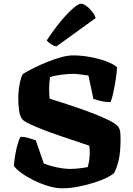

<svg xmlns="http://www.w3.org/2000/svg" viewBox="-20 -1020 721 1040"><path d="M317 0Q283 0 242.5 -12Q202 -24 163.5 -43Q125 -62 96 -83Q67 -104 55 -122Q57 -149 62.5 -181Q68 -213 76 -240.5Q84 -268 91 -279Q113 -279 136.5 -272Q160 -265 174 -260L217 -135Q244 -123 286 -114Q328 -105 362 -105Q375 -105 393 -106.5Q411 -108 428.5 -110.5Q446 -113 455 -115Q460 -131 463 -152Q466 -173 466 -192Q466 -200 465.5 -212Q465 -224 463 -231Q437 -240 395 -254Q353 -268 305.5 -284Q258 -300 214.5 -317Q171 -334 139.5 -349Q108 -364 100 -375Q87 -392 83 -424.5Q79 -457 79 -485Q79 -526 86.5 -565.5Q94 -605 104 -619Q127 -634 161.5 -651Q196 -668 235 -684Q274 -700 311 -710Q348 -720 375 -720Q419 -720 466.5 -711.5Q514 -703 553.5 -688.5Q593 -674 614 -656Q613 -629 607 -590.5Q601 -552 593.5 -517.5Q586 -483 579 -467Q549 -467 523.5 -473.5Q498 -480 486 -484L459 -611Q457 -611 442 -613Q427 -615 409 -617.5Q391 -620 379 -620Q358 -620 332.5 -617.5Q307 -615 285 -611Q263 -607 251 -602Q249 -592 247.5 -572.5Q246 -553 246 -537Q246 -524 247 -507.5Q248 -491 250 -485Q274 -478 314 -465Q354 -452 401 -436Q448 -420 492.5 -402.5Q537 -385 571 -368Q605 -351 618 -336Q629 -323 631 -306Q633 -289 633 -266Q633 -191 621.5 -147Q610 -103 598 -83Q589 -73 560.5 -58.5Q532 -44 491 -31Q450 -18 404.5 -9Q359 0 317 0ZM285 -768Q269 -772 254.5 -782Q240 -792 233 -801Q272 -860 309 -904.5Q346 -949 375.5 -974.5Q405 -1000 419 -1000Q430 -1000 446 -989Q462 -978 477 -960Q492 -942 498 -922Z"/></svg>

Font: Texturina Black
Style: Regular
Weight: 900
Designer: Guillermo Torres Carreño
Foundry: Omnibus-Type
Version: Version 1.002; ttfautohint (v1.8.3)